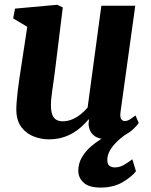

<svg xmlns="http://www.w3.org/2000/svg" viewBox="-20 -588 648 824"><path d="M188.5 10Q158 10 126.2 -1.8Q94.5 -13.5 72.8 -41Q51 -68.5 50 -116Q50 -133.5 51.8 -154.5Q53.5 -175.5 56.2 -198.8Q59 -222 62.5 -246Q66 -270 69.5 -292.5L97 -473L36.5 -509L44.5 -551L225.5 -567.5L249.5 -556L216.5 -288.5Q214 -267 210.8 -245.2Q207.5 -223.5 204.8 -203.5Q202 -183.5 200.2 -166.8Q198.5 -150 198.5 -137.5Q198.5 -112 204.2 -96.5Q210 -81 221.2 -74.2Q232.5 -67.5 249.5 -67.5Q270.5 -67.5 290 -75.8Q309.5 -84 326.2 -97.5Q343 -111 356 -126.5L415 -563.5H560.5L497 -105.5Q494.5 -86 500 -77.2Q505.5 -68.5 516 -68.5Q525 -68.5 534 -73.5Q543 -78.5 561.5 -92.5L575.5 -60Q570.5 -52 553.2 -35.2Q536 -18.5 508 -4.2Q480 10 443.5 10Q405 10 385.2 -4.8Q365.5 -19.5 361.5 -44Q361 -47 360.5 -50.5Q360 -54 360.2 -58Q360.5 -62 361 -66.2Q361.5 -70.5 362 -74.5L360 -75.5Q347 -60 330.8 -45Q314.5 -30 293.5 -17.5Q272.5 -5 246.8 2.5Q221 10 188.5 10ZM412 217Q361.5 217 338.8 195.8Q316 174.5 316 145Q316 113.5 331.5 87Q347 60.5 371.8 39.5Q396.5 18.5 424.8 2Q453 -14.5 478.5 -27.5L505 -36L539 -24Q508 -4.5 486 16Q464 36.5 452.5 56.8Q441 77 440.5 95.5Q440 116 449.2 123.2Q458.5 130.5 473 130.5Q492.5 130.5 510 120.8Q527.5 111 548 95.5L563.5 147Q544.5 171.5 505.5 194.2Q466.5 217 412 217Z"/></svg>

Font: Merriweather ExtraBold
Style: Italic
Weight: 800
Italic angle: -7.8°
Version: Version 2.101